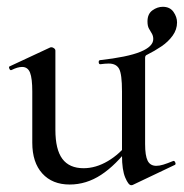

<svg xmlns="http://www.w3.org/2000/svg" viewBox="-20 -534 541 565"><path d="M371 10Q369 11 366 11Q358 11 348.5 -11.5Q339 -34 339 -76V-265Q339 -316 330.5 -331.5Q322 -347 300 -347Q295 -347 288.5 -346.5Q282 -346 275 -345Q271 -345 270.5 -350.5Q270 -356 274 -357Q355 -366 393 -381.5Q431 -397 431 -419Q431 -428 427 -435Q423 -442 418.5 -449.5Q414 -457 414 -471Q414 -493 428.5 -503.5Q443 -514 459 -514Q480 -514 490.5 -499Q501 -484 501 -468Q501 -447 488 -429Q475 -411 455 -397.5Q435 -384 413 -373Q407 -371 407 -364V-110Q407 -76 414.5 -61Q422 -46 440 -46Q449 -46 460.5 -49.5Q472 -53 489 -60Q493 -62 495.5 -56.5Q498 -51 495 -49ZM143 -385V-152Q143 -94 163.5 -66.5Q184 -39 226 -39Q262 -39 297.5 -60Q333 -81 358 -115L363 -104Q321 -48 277.5 -19.5Q234 9 185 9Q134 9 104.5 -23.5Q75 -56 75 -114V-265Q75 -303 68.5 -320Q62 -337 45 -337Q32 -337 14 -328Q10 -326 7.5 -332Q5 -338 9 -339L127 -394Q129 -395 131 -395Q135 -395 139 -392Q143 -389 143 -385Z"/></svg>

Font: Cormorant Medium
Style: Regular
Weight: 500
Designer: Christian Thalmann (Catharsis Fonts)
Foundry: Catharsis Fonts
Version: Version 4.000